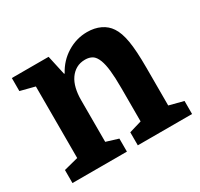

<svg xmlns="http://www.w3.org/2000/svg" viewBox="-121 -702 891 855"><g transform="rotate(-30 324.0 -275.0)"><path d="M98 -454V-86L24 -67V0H304V-67L242 -86V-301Q242 -333 248.5 -360Q255 -387 268.5 -406.5Q282 -426 301.5 -437Q321 -448 347 -448Q368 -448 383 -439Q398 -430 408 -404Q412 -393 415 -379.5Q418 -366 420 -348Q422 -330 423 -307.5Q424 -285 424 -257V-86L360 -67V0H639V-67L566 -86V-281Q566 -368 557.5 -418Q549 -468 530 -496Q513 -522 483.5 -536Q454 -550 416 -550Q361 -550 313 -520.5Q265 -491 238 -440H235L213 -540H24V-473Z"/></g></svg>

Font: GradeGX
Style: Regular
Weight: 100
Width: 1
Designer: Adam Twardoch
Foundry: Adam Twardoch
Version: Version 2.002; DEVELOPMENT